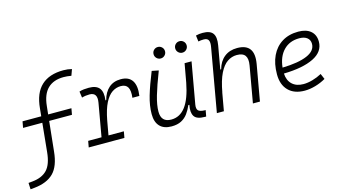

<svg xmlns="http://www.w3.org/2000/svg" viewBox="-129 -1134 3159 1756"><g transform="rotate(-15 1450.0 -255.5)"><path d="M-25.9 231.9 -28.8 170.9 10.3 167Q101.1 158.2 149.4 107.2Q197.8 56.2 208.5 -58.1L235.4 -328.1H53.2L64 -387.7H241.2L248.5 -460.4Q261.2 -603.5 336.2 -672.9Q411.1 -742.2 544.9 -742.2Q586.9 -742.2 624.5 -732.4L603.5 -674.3Q562.5 -681.2 531.2 -681.2Q435.1 -681.2 380.4 -628.2Q325.7 -575.2 314.9 -465.3L306.6 -387.7H526.9L516.1 -328.1H300.3L271 -47.4Q257.8 89.8 195.1 152.8Q132.3 215.8 12.7 228Z M586.9 0 597.7 -59.6H724.1L779.3 -373.5Q795.4 -466.8 718.8 -466.8Q700.2 -466.8 682.1 -464.4Q664.1 -461.9 646 -456.5L637.7 -515.6Q658.7 -522.5 681.4 -524.9Q704.1 -527.3 728 -527.3Q798.8 -527.3 827.6 -490.5Q856.4 -453.6 846.2 -377H853.5Q872.1 -448.7 917.2 -488Q962.4 -527.3 1030.3 -527.3Q1106 -527.3 1137.9 -478Q1169.9 -428.7 1156.2 -335.4H1090.3Q1098.6 -401.9 1080.3 -434.1Q1062 -466.3 1014.2 -466.3Q970.2 -466.3 931.9 -440.7Q893.6 -415 863.5 -356Q833.5 -296.9 814.5 -196.3L790 -59.6H935.5L924.8 0Z M1370.1 10.3Q1297.9 10.3 1259.8 -29.5Q1221.7 -69.3 1221.7 -145Q1221.7 -224.6 1248.3 -315.2Q1274.9 -405.8 1324.2 -527.3L1388.2 -514.6Q1337.9 -385.3 1312.7 -298.8Q1287.6 -212.4 1287.6 -150.9Q1287.6 -50.8 1383.8 -50.8Q1465.3 -50.8 1519.3 -122.1Q1573.2 -193.4 1601.6 -341.3L1633.3 -517.6H1699.2L1629.9 -126.5Q1623.5 -88.4 1637.9 -72Q1652.3 -55.7 1695.3 -53.7H1708.5L1697.8 4.9H1686.5Q1608.4 4.9 1585.4 -32.5Q1562.5 -69.8 1577.1 -138.7H1567.4Q1549.3 -96.2 1524.7 -62.5Q1500 -28.8 1462.9 -9.3Q1425.8 10.3 1370.1 10.3ZM1434.6 -615.7Q1412.1 -615.7 1396.2 -631.6Q1380.4 -647.5 1380.4 -669.9Q1380.4 -692.9 1396.2 -708.5Q1412.1 -724.1 1434.6 -724.1Q1457 -724.1 1472.9 -708.5Q1488.8 -692.9 1488.8 -669.9Q1488.8 -647.5 1472.9 -631.6Q1457 -615.7 1434.6 -615.7ZM1639.6 -615.7Q1617.2 -615.7 1601.3 -631.6Q1585.4 -647.5 1585.4 -669.9Q1585.4 -692.9 1601.3 -708.5Q1617.2 -724.1 1639.6 -724.1Q1662.1 -724.1 1678 -708.5Q1693.8 -692.9 1693.8 -669.9Q1693.8 -647.5 1678 -631.6Q1662.1 -615.7 1639.6 -615.7Z M2141.6 0 2202.1 -344.2Q2212.9 -405.3 2191.4 -435.8Q2169.9 -466.3 2112.8 -466.3Q2064.9 -466.3 2023.2 -438.2Q1981.4 -410.2 1949.2 -344.7Q1917 -279.3 1897 -167.5L1898.4 -178.2L1866.7 0H1800.3L1905.3 -595.7Q1913.6 -640.1 1902.8 -661.1Q1892.1 -682.1 1857.9 -682.1Q1845.2 -682.1 1832.3 -680.9Q1819.3 -679.7 1806.6 -676.8L1799.3 -734.9Q1815.4 -739.3 1831.5 -741Q1847.7 -742.7 1863.8 -742.7Q1934.6 -742.7 1960 -707Q1985.4 -671.4 1972.2 -595.7L1933.6 -377H1941.9Q1961.4 -448.7 2010.5 -488Q2059.6 -527.3 2132.3 -527.3Q2300.8 -527.3 2268.1 -340.3L2208 0Z M2635.7 -51.3Q2675.8 -51.3 2721.4 -64.2Q2767.1 -77.1 2809.6 -100.1L2832 -47.4Q2785.6 -20.5 2732.7 -5.4Q2679.7 9.8 2631.3 9.8Q2532.7 9.8 2477.8 -45.7Q2422.9 -101.1 2422.9 -199.7Q2422.9 -301.3 2457.8 -374.5Q2492.7 -447.8 2557.4 -487.5Q2622.1 -527.3 2711.4 -527.3Q2786.6 -527.3 2828.6 -491.2Q2870.6 -455.1 2870.6 -390.6Q2870.6 -295.4 2769 -245.1Q2667.5 -194.8 2486.3 -190.9Q2489.7 -125 2529.1 -88.1Q2568.4 -51.3 2635.7 -51.3ZM2488.3 -246.6Q2640.1 -250.5 2722.4 -285.9Q2804.7 -321.3 2804.7 -387.7Q2804.7 -424.3 2778.3 -445.3Q2752 -466.3 2704.1 -466.3Q2612.8 -466.3 2555.9 -408Q2499 -349.6 2488.3 -246.6Z"/></g></svg>

Font: Cascadia Code Light
Style: Italic
Weight: 300
Italic angle: -10°
Monospace: yes
Designer: Aaron Bell
Foundry: Saja Typeworks
Version: Version 2404.023; ttfautohint (v1.8.4)